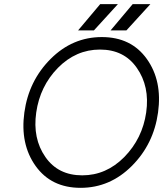

<svg xmlns="http://www.w3.org/2000/svg" viewBox="-20 -890 784 922"><path d="M511 -744H587L702 -870H617ZM355 -744H431L546 -870H461ZM460 -652Q576 -652 637 -564Q668 -520 679.5 -466.5Q691 -413 682 -350Q664 -225 577 -136Q490 -48 375 -48Q259 -48 198 -136Q136 -225 154 -350Q163 -413 189 -466.5Q215 -520 258 -564Q345 -652 460 -652ZM469 -712Q328 -712 223 -607Q118 -502 97 -350Q76 -198 151 -93Q226 12 367 12Q508 12 613 -93Q718 -198 739 -350Q760 -502 685 -607Q610 -712 469 -712Z"/></svg>

Font: Unageo
Style: Light-Italic
Weight: 300
Designer: Richard Sepsi
Foundry: Richard Sepsi
Version: Version 2.000